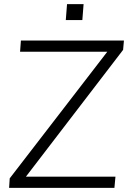

<svg xmlns="http://www.w3.org/2000/svg" viewBox="-20 -908 630 928"><path d="M24 0 27 -46 531 -700 528 -658H77L81 -712H579L575 -667L73 -12L75 -54H538L533 0ZM304 -888H384L378 -811H298Z"/></svg>

Font: Muli Light
Style: Italic
Weight: 300
Italic angle: -4.541°
Designer: Vernon Adams
Foundry: Vernon Adams
Version: Version 2.100; ttfautohint (v1.8.1.43-b0c9)